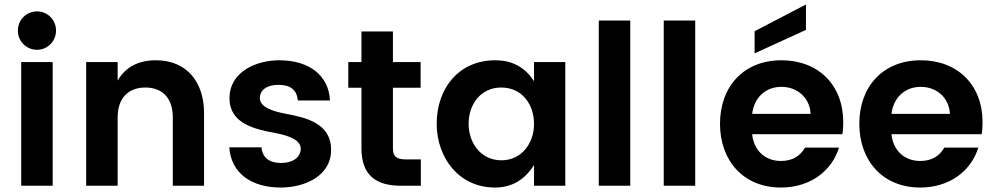

<svg xmlns="http://www.w3.org/2000/svg" viewBox="-20 -832 4457 860"><path d="M231 -695C231 -743 193 -781 146 -781C98 -781 60 -743 60 -695C60 -647 98 -609 146 -609C193 -609 231 -647 231 -695ZM216 0V-554H75V0Z M366 -554V0H507V-306C507 -393 555 -440 631 -440C707 -440 754 -393 754 -306V0H894V-326C894 -460 820 -562 679 -562C600 -562 542 -532 507 -471V-554Z M1008 -392C1008 -277 1123 -253 1214 -236C1277 -224 1327 -204 1327 -166C1327 -128 1292 -102 1240 -102C1186 -102 1156 -125 1151 -172H1007C1015 -56 1106 8 1238 8C1341 8 1463 -41 1463 -161C1463 -282 1347 -306 1257 -323C1194 -335 1144 -355 1144 -392C1144 -429 1175 -452 1228 -452C1281 -452 1310 -429 1314 -382H1458C1453 -493 1366 -562 1231 -562C1128 -562 1008 -511 1008 -392Z M1798 -118C1755 -118 1740 -132 1740 -168V-439H1864V-554H1740V-691H1599V-554H1540V-439H1599V-168C1599 -48 1663 0 1776 0H1865V-118Z M2226 -114C2134 -114 2079 -191 2079 -278C2079 -364 2133 -440 2225 -440C2318 -440 2372 -365 2372 -277C2372 -191 2317 -114 2226 -114ZM2372 -468C2332 -531 2274 -562 2198 -562C2034 -562 1936 -435 1936 -278C1936 -125 2036 8 2197 8C2272 8 2330 -26 2372 -93V0H2512V-554H2372Z M2803 0V-740H2662V0Z M3094 0V-740H2953V0Z M3349 -322C3358 -395 3409 -443 3480 -443C3551 -443 3607 -395 3611 -322ZM3478 8C3609 8 3706 -66 3738 -171H3586C3563 -131 3527 -111 3478 -111C3406 -111 3356 -159 3349 -231H3753C3756 -248 3757 -266 3757 -285C3757 -451 3646 -562 3480 -562C3311 -562 3205 -444 3205 -278C3205 -113 3309 8 3478 8ZM3360 -692V-593L3590 -698V-812Z M3973 -322C3982 -395 4033 -443 4104 -443C4175 -443 4231 -395 4235 -322ZM4102 8C4233 8 4330 -66 4362 -171H4210C4187 -131 4151 -111 4102 -111C4030 -111 3980 -159 3973 -231H4377C4380 -248 4381 -266 4381 -285C4381 -451 4270 -562 4104 -562C3935 -562 3829 -444 3829 -278C3829 -113 3933 8 4102 8Z"/></svg>

Font: Matrixport Bold
Style: Regular
Weight: 600
Designer: Ninad Kale (Devanagari), Jonny Pinhorn (Latin)
Foundry: Indian Type Foundry
Version: Version 2.000;PS 1.0;hotconv 1.0.79;makeotf.lib2.5.61930; tt